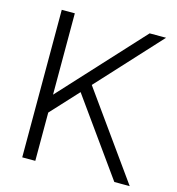

<svg xmlns="http://www.w3.org/2000/svg" viewBox="-105 -790 810 880"><g transform="rotate(15 300.0 -350.0)"><path d="M142 -700H80V0H142V-229L261 -358L517 0H590L302 -403L575 -700H497L142 -314Z"/></g></svg>

Font: CommitMonoV143 ExtLt
Style: Regular
Weight: 200
Monospace: yes
Designer: Eigil Nikolajsen
Foundry: Eigil Nikolajsen
Version: Version 1.143